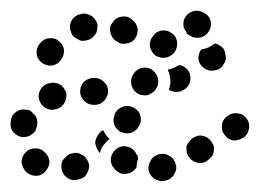

<svg xmlns="http://www.w3.org/2000/svg" viewBox="-38 -311 484 357"><path d="M287 11Q292 2 288 -8Q286 -13 283 -17Q280 -20 275 -22Q271 -25 266 -25Q261 -25 256 -24L255 -23Q245 -20 241 -10Q236 -1 239 9Q241 13 244 17Q248 21 252 23Q257 25 262 26Q267 26 271 24H273Q283 20 287 11ZM84 -19Q81 -16 78 -12Q76 -7 76 -2Q76 3 78 8Q81 17 91 22Q100 26 110 22H111Q116 20 120 17Q123 13 125 9Q127 4 128 -1Q128 -6 126 -10Q122 -20 113 -24Q104 -29 94 -25H92Q88 -23 84 -19ZM26 -35Q16 -35 9 -27Q6 -24 4 -19Q2 -14 2 -9Q3 -4 5 0Q7 5 10 8Q11 9 12 10Q20 16 30 16Q41 15 47 7Q54 -1 54 -11Q53 -21 45 -28Q45 -28 44 -29Q37 -36 26 -35ZM198 12Q193 13 188 12Q183 10 179 7Q175 4 173 0Q172 -1 171 -2Q169 -6 168 -11Q168 -16 169 -21Q171 -26 174 -30Q177 -33 181 -36Q190 -41 200 -38Q210 -35 215 -26Q215 -26 215 -25Q217 -23 218 -21Q218 -19 219 -16Q216 -9 216 -1Q216 -1 216 0Q214 3 212 5Q210 7 207 9Q203 11 198 12ZM354 -18Q358 -22 359 -27Q360 -32 360 -37Q359 -42 356 -46Q351 -55 341 -58Q331 -61 322 -55H321Q317 -52 314 -48Q311 -44 309 -40Q308 -35 309 -30Q309 -25 312 -21Q317 -12 327 -9Q337 -6 346 -11L347 -12Q351 -15 354 -18ZM142 -35Q140 -40 139 -45Q139 -49 141 -54Q143 -59 146 -62L147 -64Q149 -65 150 -67Q152 -68 154 -69Q154 -69 154 -69Q158 -60 165 -53Q166 -53 166 -53Q161 -49 157 -44Q150 -37 148 -27Q148 -27 148 -27Q148 -27 148 -27Q147 -27 147 -27Q144 -31 142 -35ZM422 -63Q424 -67 425 -72Q426 -77 425 -81Q424 -86 421 -90Q415 -99 405 -100Q394 -102 386 -96L385 -95Q381 -93 378 -88Q375 -84 375 -79Q374 -74 375 -69Q376 -65 379 -61Q385 -52 395 -50Q405 -49 414 -55H415Q419 -58 422 -63ZM31 -88Q30 -93 27 -97Q24 -99 22 -102Q20 -104 17 -106Q14 -107 11 -107Q6 -108 1 -107Q-4 -106 -8 -103Q-12 -100 -15 -96Q-17 -92 -18 -87Q-18 -86 -18 -85Q-20 -74 -14 -66Q-7 -58 3 -56Q8 -56 13 -57Q17 -58 21 -61Q25 -64 28 -68Q30 -73 31 -78Q31 -78 31 -79Q32 -83 31 -88ZM173 -87Q173 -82 175 -78Q177 -73 181 -70Q184 -66 189 -65Q198 -61 208 -65Q217 -69 221 -78L222 -80Q224 -84 224 -89Q224 -94 222 -99Q220 -104 216 -107Q213 -110 208 -112Q198 -116 189 -112Q179 -108 175 -98V-97Q173 -92 173 -87ZM82 -120Q87 -129 85 -139Q83 -144 80 -148Q77 -152 73 -154Q68 -157 63 -157Q58 -158 54 -156H52Q42 -153 37 -144Q32 -135 35 -125Q38 -115 47 -110Q56 -105 66 -108H67Q77 -111 82 -120ZM148 -118Q152 -120 156 -124Q159 -127 161 -132Q163 -136 163 -141Q163 -152 155 -159Q148 -166 138 -166H136Q126 -166 118 -159Q111 -151 111 -141Q111 -131 119 -123Q126 -116 137 -116H138Q143 -116 148 -118ZM207 -151Q210 -141 220 -136Q224 -134 229 -134Q234 -133 239 -135Q243 -137 247 -140Q251 -143 253 -148L254 -149Q258 -158 255 -168Q251 -178 242 -183Q233 -187 223 -184Q213 -180 209 -171L208 -170Q204 -160 207 -151ZM293 -189Q294 -190 295 -190Q302 -189 307 -185Q313 -180 315 -174Q318 -164 314 -155Q309 -145 299 -142L298 -141Q292 -140 287 -140Q281 -141 276 -144Q278 -150 279 -157Q279 -166 276 -176Q275 -179 274 -181Q275 -182 276 -182Q285 -184 293 -189ZM382 -201Q382 -206 381 -211Q380 -215 378 -220Q375 -224 371 -226Q368 -228 366 -229Q363 -230 361 -230Q356 -226 350 -223Q343 -220 336 -219Q336 -219 336 -219Q330 -210 331 -200Q333 -190 342 -184Q350 -178 360 -180Q371 -181 377 -190Q377 -191 378 -192Q381 -196 382 -201ZM81 -216Q81 -226 73 -233Q69 -237 65 -239Q60 -240 55 -240Q50 -240 46 -238Q41 -236 38 -232L37 -231Q30 -224 30 -213Q30 -203 38 -196Q42 -192 46 -191Q51 -189 56 -189Q61 -189 65 -191Q70 -193 73 -197L74 -198Q81 -206 81 -216ZM241 -223Q244 -213 252 -207Q256 -205 261 -204Q266 -203 271 -204Q276 -205 280 -208Q284 -210 287 -215L288 -216Q290 -220 291 -225Q292 -230 291 -235Q290 -240 287 -244Q284 -248 280 -250Q276 -253 271 -254Q266 -255 261 -254Q257 -253 252 -250Q248 -247 246 -243L245 -242Q239 -233 241 -223ZM196 -230Q207 -231 213 -239Q219 -248 218 -258Q216 -268 208 -274Q207 -275 206 -276Q198 -282 188 -280Q178 -279 172 -270Q165 -262 167 -252Q169 -241 177 -235Q177 -235 178 -235Q186 -228 196 -230ZM135 -242Q139 -246 141 -250Q143 -255 143 -260Q144 -265 142 -269Q138 -279 129 -283Q119 -288 110 -284H108Q104 -282 100 -279Q96 -275 94 -271Q92 -266 92 -261Q92 -256 94 -252Q95 -247 99 -243Q102 -240 107 -238Q111 -235 116 -235Q121 -235 126 -237H127Q132 -239 135 -242ZM316 -288Q325 -293 335 -290Q336 -290 337 -289Q347 -286 352 -277Q356 -267 353 -258Q349 -248 340 -243Q331 -239 321 -242Q321 -242 320 -242Q318 -243 315 -245Q312 -246 310 -248Q308 -253 305 -257Q304 -258 304 -259Q303 -263 303 -266Q303 -270 304 -274Q307 -283 316 -288Z"/></svg>

Font: FRB American Cursive Dotted Black
Style: Bold Italic
Weight: 900
Italic angle: -25°
Version: Version 2.0;Modular Font Editor K font №1